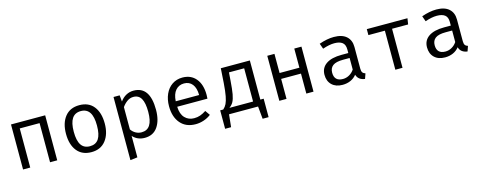

<svg xmlns="http://www.w3.org/2000/svg" viewBox="-30 -1249 5459 2171"><g transform="rotate(-15 2700.0 -163.0)"><path d="M416 -458H184V0H100V-527H500V0H416Z M1127 -264Q1127 -140 1067.5 -64.5Q1008 11 900 11Q791 11 732 -62.5Q673 -136 673 -263Q673 -388 732.5 -463Q792 -538 901 -538Q1010 -538 1068.5 -464.5Q1127 -391 1127 -264ZM764 -263Q764 -159 797.5 -108.5Q831 -58 900 -58Q969 -58 1002.5 -108.5Q1036 -159 1036 -264Q1036 -368 1002.5 -418.5Q969 -469 901 -469Q832 -469 798 -418Q764 -367 764 -263Z M1727 -264Q1727 -139 1675 -64Q1623 11 1524 11Q1438 11 1384 -49V202L1300 212V-527H1372L1379 -453Q1408 -494 1448.5 -516Q1489 -538 1536 -538Q1727 -538 1727 -264ZM1384 -386V-125Q1405 -94 1436.5 -76.5Q1468 -59 1505 -59Q1571 -59 1603.5 -109.5Q1636 -160 1636 -264Q1636 -368 1607 -419Q1578 -470 1516 -470Q1476 -470 1442.5 -446Q1409 -422 1384 -386Z M2120 -59Q2159 -59 2191.5 -70.5Q2224 -82 2261 -106L2300 -50Q2263 -21 2215.5 -5Q2168 11 2120 11Q2006 11 1942.5 -63.5Q1879 -138 1879 -263Q1879 -342 1907 -404.5Q1935 -467 1987 -502.5Q2039 -538 2108 -538Q2208 -538 2265.5 -468.5Q2323 -399 2323 -279Q2323 -256 2321 -234H1967Q1970 -147 2012.5 -103Q2055 -59 2120 -59ZM1967 -298H2241Q2240 -381 2205 -425Q2170 -469 2109 -469Q2048 -469 2010 -425.5Q1972 -382 1967 -298Z M2935 -69V147H2865L2851 0H2511L2496 147H2426V-69H2462Q2487 -91 2502 -121.5Q2517 -152 2527.5 -207Q2538 -262 2545 -357L2556 -527H2896V-69ZM2811 -458H2633L2626 -363Q2619 -263 2609 -208Q2599 -153 2582 -122Q2565 -91 2534 -69H2543H2811Z M3416 -234H3184V0H3100V-527H3184V-303H3416V-527H3500V0H3416Z M4121 -48 4100 12Q4023 2 4004 -63Q3976 -27 3933.5 -8Q3891 11 3839 11Q3760 11 3714.5 -33Q3669 -77 3669 -151Q3669 -232 3732.5 -276Q3796 -320 3915 -320H3993V-363Q3993 -419 3961 -443.5Q3929 -468 3868 -468Q3808 -468 3731 -441L3708 -505Q3801 -538 3881 -538Q3977 -538 4027.5 -493Q4078 -448 4078 -368V-115Q4078 -84 4088 -69.5Q4098 -55 4121 -48ZM3993 -127V-262H3917Q3833 -262 3796 -234Q3759 -206 3759 -152Q3759 -52 3860 -52Q3899 -52 3934.5 -72Q3970 -92 3993 -127Z M4730 -457H4542V0H4458V-457H4265V-527H4741Z M5321 -48 5300 12Q5223 2 5204 -63Q5176 -27 5133.5 -8Q5091 11 5039 11Q4960 11 4914.5 -33Q4869 -77 4869 -151Q4869 -232 4932.5 -276Q4996 -320 5115 -320H5193V-363Q5193 -419 5161 -443.5Q5129 -468 5068 -468Q5008 -468 4931 -441L4908 -505Q5001 -538 5081 -538Q5177 -538 5227.5 -493Q5278 -448 5278 -368V-115Q5278 -84 5288 -69.5Q5298 -55 5321 -48ZM5193 -127V-262H5117Q5033 -262 4996 -234Q4959 -206 4959 -152Q4959 -52 5060 -52Q5099 -52 5134.5 -72Q5170 -92 5193 -127Z"/></g></svg>

Font: Fira Mono
Style: Regular
Weight: 400
Designer: Carrois Corporate & Edenspiekermann AG
Foundry: Carrois Corporate GbR & Edenspiekermann AG
Version: Version 3.206